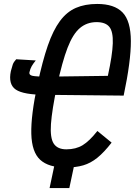

<svg xmlns="http://www.w3.org/2000/svg" viewBox="-20 -834 683 972"><path d="M231 118 256 0H224L233 -42H365L331 118ZM313 14Q226 14 183.5 -25Q141 -64 138.5 -156.5Q136 -249 170 -408Q195 -525 222 -603Q249 -681 283.5 -727.5Q318 -774 364 -794Q410 -814 472 -814Q559 -814 600.5 -771Q642 -728 642.5 -626.5Q643 -525 606 -350L211 -354Q99 -354 60 -380.5Q21 -407 35 -474Q40 -494 44.5 -507Q49 -520 62 -534L161 -528Q148 -512 140.5 -499Q133 -486 129 -468Q126 -454 145 -450Q164 -446 222 -446L526 -450Q549 -555 551 -614.5Q553 -674 533.5 -698Q514 -722 469 -722Q420 -722 384.5 -692Q349 -662 322 -592Q295 -522 269 -401Q243 -277 238 -206.5Q233 -136 252 -107Q271 -78 316 -78Q364 -78 398.5 -99Q433 -120 473 -171L545 -112Q507 -63 473 -35.5Q439 -8 401.5 3Q364 14 313 14Z"/></svg>

Font: Victor Mono Thin
Style: Italic
Weight: 100
Italic angle: -12°
Monospace: yes
Designer: Rune Bjørnerås
Version: Version 1.561;gftools[0.9.30]